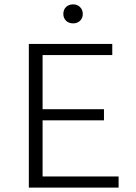

<svg xmlns="http://www.w3.org/2000/svg" viewBox="-20 -859 621 879"><path d="M270 -795Q270 -815 282.5 -827Q295 -839 315 -839Q334 -839 346.5 -826.5Q359 -814 359 -795Q359 -776 346.5 -764Q334 -752 315 -752Q295 -752 282.5 -764Q270 -776 270 -795ZM523 -51V0H112V-658H494V-607H175V-359H456V-308H175V-51Z"/></svg>

Font: Ysabeau SC Semilight
Style: Regular
Weight: 300
Designer: Christian Thalmann (Catharsis Fonts)
Version: Version 0.003